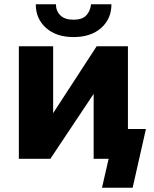

<svg xmlns="http://www.w3.org/2000/svg" viewBox="-20 -741 717 896"><path d="M68 0V-525H228V-213L431 -525H577V0H417V-303L215 0ZM323 -568Q243 -568 195 -610.5Q147 -653 147 -721H241Q241 -690 261.5 -669.5Q282 -649 323 -649Q363 -649 382 -668.5Q401 -688 405 -721H500Q500 -653 452 -610.5Q404 -568 323 -568ZM456 135 487 0H417V-139H661L599 135Z"/></svg>

Font: Raleway ExtraBold
Style: Regular
Weight: 800
Designer: Matt McInerney, Pablo Impallari, Rodrigo Fuenzalida
Foundry: Matt McInerney, Pablo Impallari, Rodrigo Fuenzalida
Version: Version 4.026